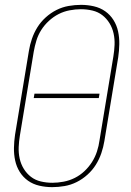

<svg xmlns="http://www.w3.org/2000/svg" viewBox="-20 -763 540 791"><path d="M195 8Q168 8 142 2Q116 -4 95.5 -18.5Q75 -33 61.5 -54.5Q48 -76 42.5 -101.5Q37 -127 37.5 -154Q38 -181 42 -208L99 -553Q103 -578 111.5 -603Q120 -628 134 -650.5Q148 -673 168.5 -691.5Q189 -710 213 -722Q237 -734 263 -738.5Q289 -743 314 -743Q341 -743 367 -737Q393 -731 413.5 -716.5Q434 -702 447.5 -680.5Q461 -659 466.5 -633.5Q472 -608 471.5 -581Q471 -554 467 -527L410 -182Q406 -157 397.5 -132Q389 -107 375 -84.5Q361 -62 340.5 -43.5Q320 -25 296 -13Q272 -1 246 3.5Q220 8 195 8ZM196 -10Q218 -10 242 -14.5Q266 -19 288 -30Q310 -41 328 -58Q346 -75 359 -95.5Q372 -116 379.5 -139Q387 -162 390 -185L447 -530Q451 -554 452 -578Q453 -602 448 -625Q443 -648 431 -667.5Q419 -687 401.5 -700.5Q384 -714 361 -719.5Q338 -725 313 -725Q291 -725 267 -720.5Q243 -716 221.5 -705Q200 -694 181.5 -677Q163 -660 150 -639.5Q137 -619 130 -596Q123 -573 119 -550L62 -205Q58 -181 57 -157Q56 -133 61 -110Q66 -87 78 -67.5Q90 -48 107.5 -34.5Q125 -21 148 -15.5Q171 -10 196 -10ZM387 -359H119L122 -377H390Z"/></svg>

Font: Iosevka Thin
Style: Italic
Weight: 100
Italic angle: -9°
Monospace: yes
Designer: Belleve Invis
Foundry: Belleve Invis
Version: Version 32.5.0; ttfautohint (v1.8.4)